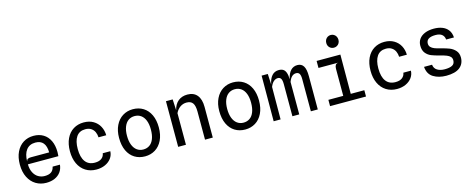

<svg xmlns="http://www.w3.org/2000/svg" viewBox="-36 -1504 5473 2221"><g transform="rotate(-15 2700.0 -393.0)"><path d="M73.5 -275.5Q73.5 -362 104 -425.5Q134.5 -489 188.2 -522.8Q242 -556.5 311 -556.5Q378 -556.5 427.8 -526.5Q477.5 -496.5 504.8 -439.5Q532 -382.5 532 -303Q532 -297 530.5 -271.5Q529.5 -259.5 529.5 -254.5H164.5Q165.5 -195.5 186.8 -154.8Q208 -114 242.5 -93.8Q277 -73.5 318.5 -73.5Q368.5 -73.5 396.5 -92.8Q424.5 -112 434 -155H521.5Q516.5 -104.5 489.8 -68Q463 -31.5 418.8 -12Q374.5 7.5 317 7.5Q248.5 7.5 193.2 -25.5Q138 -58.5 105.8 -122.5Q73.5 -186.5 73.5 -275.5ZM218.5 -324.5H438Q437 -399.5 405.5 -437.5Q374 -475.5 312 -475.5Q241 -475.5 203.2 -426.2Q165.5 -377 164.5 -289Q168.5 -309 181.5 -316.8Q194.5 -324.5 218.5 -324.5Z M673 -273Q673 -361.5 703.5 -425.5Q734 -489.5 788.2 -522.8Q842.5 -556 912.5 -556Q978.5 -556 1026.8 -527.5Q1075 -499 1100.5 -451Q1126 -403 1127 -345H1034.5Q1033 -380 1019.8 -409.2Q1006.5 -438.5 979 -456.8Q951.5 -475 909.5 -475Q838.5 -475 802.8 -423Q767 -371 767 -276Q767 -176.5 805.8 -124.5Q844.5 -72.5 919.5 -72.5Q972 -72.5 1000.8 -95.5Q1029.5 -118.5 1034 -154.5H1124.5Q1123 -108 1095.8 -70.8Q1068.5 -33.5 1021.8 -12.2Q975 9 916.5 9Q843.5 9 788.2 -25.8Q733 -60.5 703 -124.2Q673 -188 673 -273Z M1262 -276Q1262 -361.5 1293 -425.2Q1324 -489 1378.2 -522.8Q1432.5 -556.5 1500 -556.5Q1571 -556.5 1625 -522.8Q1679 -489 1708.5 -425.8Q1738 -362.5 1738 -276Q1738 -186.5 1706.8 -122.5Q1675.5 -58.5 1621.5 -25.5Q1567.5 7.5 1500 7.5Q1429.5 7.5 1375.8 -25.5Q1322 -58.5 1292 -122.2Q1262 -186 1262 -276ZM1643 -276Q1643 -339.5 1625.5 -384Q1608 -428.5 1575.8 -451.5Q1543.5 -474.5 1500 -474.5Q1457 -474.5 1424.8 -451.8Q1392.5 -429 1374.8 -384.2Q1357 -339.5 1357 -276Q1357 -211.5 1375 -166.2Q1393 -121 1425.2 -97.8Q1457.5 -74.5 1500 -74.5Q1543 -74.5 1575.2 -96.8Q1607.5 -119 1625.2 -164.2Q1643 -209.5 1643 -276Z M2310.5 -367V0H2217.5V-336.5Q2217.5 -406.5 2194.8 -438.2Q2172 -470 2121 -470Q2078.5 -470 2044 -446Q2009.5 -422 1989 -378.5V0H1896V-546.5H1976.5L1983 -416Q1999.5 -484.5 2043.5 -520.8Q2087.5 -557 2154 -557Q2230 -557 2270.2 -508Q2310.5 -459 2310.5 -367Z M2462 -276Q2462 -361.5 2493 -425.2Q2524 -489 2578.2 -522.8Q2632.5 -556.5 2700 -556.5Q2771 -556.5 2825 -522.8Q2879 -489 2908.5 -425.8Q2938 -362.5 2938 -276Q2938 -186.5 2906.8 -122.5Q2875.5 -58.5 2821.5 -25.5Q2767.5 7.5 2700 7.5Q2629.5 7.5 2575.8 -25.5Q2522 -58.5 2492 -122.2Q2462 -186 2462 -276ZM2843 -276Q2843 -339.5 2825.5 -384Q2808 -428.5 2775.8 -451.5Q2743.5 -474.5 2700 -474.5Q2657 -474.5 2624.8 -451.8Q2592.5 -429 2574.8 -384.2Q2557 -339.5 2557 -276Q2557 -211.5 2575 -166.2Q2593 -121 2625.2 -97.8Q2657.5 -74.5 2700 -74.5Q2743 -74.5 2775.2 -96.8Q2807.5 -119 2825.2 -164.2Q2843 -209.5 2843 -276Z M3568 -398.5V0H3485V-386Q3485 -429.5 3472.8 -449.8Q3460.5 -470 3433 -470Q3403.5 -470 3382 -449.2Q3360.5 -428.5 3346 -388.5V0H3264V-382.5Q3264 -430 3251.8 -450Q3239.5 -470 3214.5 -470Q3189.5 -470 3166 -451.5Q3142.5 -433 3124.5 -388.5L3122.5 0H3039.5L3041.5 -546H3115.5L3122 -417.5Q3134 -484.5 3166 -520.8Q3198 -557 3249 -557Q3280.5 -557 3301 -544.2Q3321.5 -531.5 3332.5 -501.5Q3343.5 -471.5 3345 -420.5Q3358.5 -488 3390.5 -522.5Q3422.5 -557 3471.5 -557Q3520.5 -557 3544.2 -519.2Q3568 -481.5 3568 -398.5Z M3861.5 -717Q3861.5 -739 3871.2 -756.5Q3881 -774 3897.8 -783.8Q3914.5 -793.5 3934.5 -793.5Q3954.5 -793.5 3971.2 -783.8Q3988 -774 3997.8 -756.5Q4007.5 -739 4007.5 -717Q4007.5 -695 3997.8 -677.8Q3988 -660.5 3971.2 -651Q3954.5 -641.5 3934.5 -641.5Q3903.5 -641.5 3882.5 -662.5Q3861.5 -683.5 3861.5 -717ZM3983 -75.5H4145.5V0H3715V-75.5H3893V-399.5Q3893 -427 3902.8 -443Q3912.5 -459 3937 -461.5H3700V-545.5H3984.5Z M4273 -273Q4273 -361.5 4303.5 -425.5Q4334 -489.5 4388.2 -522.8Q4442.5 -556 4512.5 -556Q4578.5 -556 4626.8 -527.5Q4675 -499 4700.5 -451Q4726 -403 4727 -345H4634.5Q4633 -380 4619.8 -409.2Q4606.5 -438.5 4579 -456.8Q4551.5 -475 4509.5 -475Q4438.5 -475 4402.8 -423Q4367 -371 4367 -276Q4367 -176.5 4405.8 -124.5Q4444.5 -72.5 4519.5 -72.5Q4572 -72.5 4600.8 -95.5Q4629.5 -118.5 4634 -154.5H4724.5Q4723 -108 4695.8 -70.8Q4668.5 -33.5 4621.8 -12.2Q4575 9 4516.5 9Q4443.5 9 4388.2 -25.8Q4333 -60.5 4303 -124.2Q4273 -188 4273 -273Z M4882.5 -157.5H4978.5Q4983 -112.5 5018.8 -90.5Q5054.5 -68.5 5107 -68.5Q5167.5 -68.5 5198.5 -85.5Q5229.5 -102.5 5229.5 -144.5Q5229.5 -170 5214.2 -186.5Q5199 -203 5171.2 -214Q5143.5 -225 5096 -237Q5033.5 -252.5 4995.2 -268Q4957 -283.5 4930.5 -316.2Q4904 -349 4904 -405Q4904 -449.5 4927.8 -483.5Q4951.5 -517.5 4997 -536.5Q5042.5 -555.5 5105.5 -555.5Q5159.5 -555.5 5203.2 -539.2Q5247 -523 5274.5 -487.5Q5302 -452 5305 -397H5211.5Q5208.5 -435 5182.5 -457Q5156.5 -479 5105 -479Q4994 -479 4994 -406Q4994 -380.5 5010 -363.5Q5026 -346.5 5053.2 -335.8Q5080.5 -325 5124.5 -314.5Q5185.5 -299.5 5225.2 -283.8Q5265 -268 5294 -236Q5323 -204 5323 -152Q5322.5 -77 5268.8 -34.2Q5215 8.5 5106 8.5Q5016 8 4952.8 -30.8Q4889.5 -69.5 4882.5 -157.5Z"/></g></svg>

Font: SplineSansMono30
Style: Regular
Weight: 400
Designer: Eben Sorkin, Mirko Velimirovic
Foundry: Sorkin Type
Version: Version 1.000